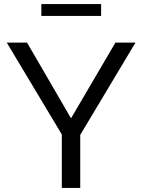

<svg xmlns="http://www.w3.org/2000/svg" viewBox="-20 -918 695 938"><path d="M112 -710 327 -340 544 -710H642L372 -259V0H282V-261L13 -710ZM182 -840V-898H474V-840Z"/></svg>

Font: Raleway Medium
Style: Regular
Weight: 500
Designer: Matt McInerney, Pablo Impallari, Rodrigo Fuenzalida
Foundry: Matt McInerney, Pablo Impallari, Rodrigo Fuenzalida
Version: Version 4.026